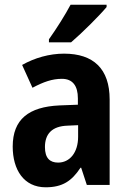

<svg xmlns="http://www.w3.org/2000/svg" viewBox="-20 -786 549 816"><path d="M433 -756V-766H280C256 -721 222 -667 188 -619V-606H282C330 -647 403 -720 433 -756ZM252 -558C190 -558 127 -540 74 -510L118 -413C165 -438 202 -451 243 -451C289 -451 311 -421 311 -368V-341L233 -338C102 -332 34 -279 34 -163C34 -65 81 10 174 10C246 10 285 -17 322 -73H325L349 0H446V-363C446 -494 377 -558 252 -558ZM268 -252 312 -254V-205C312 -137 276 -95 227 -95C192 -95 171 -114 171 -161C171 -216 200 -250 268 -252Z"/></svg>

Font: Noto Sans Gujarati UI Condensed
Style: Bold
Weight: 700
Width: 3
Designer: Jelle Bosma - Monotype Design Team, Universal Thirst
Foundry: Monotype Imaging Inc.
Version: Version 2.106